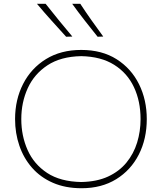

<svg xmlns="http://www.w3.org/2000/svg" viewBox="-20 -990 859 1019"><path d="M413 9Q327 9 261 -19.8Q195 -48.5 150.2 -99.5Q105.5 -150.5 82.8 -216.8Q60 -283 60 -358Q60 -461.5 102.8 -544.8Q145.5 -628 224.2 -676.5Q303 -725 411 -725Q521 -725 598.8 -675.8Q676.5 -626.5 717.8 -543.2Q759 -460 759 -358Q759 -253 716.8 -170Q674.5 -87 596.8 -39Q519 9 413 9ZM411 -24Q494 -25.5 553.5 -53Q613 -80.5 651.2 -127.2Q689.5 -174 707.8 -233.5Q726 -293 726 -358Q726 -452.5 691 -527.2Q656 -602 586 -646Q516 -690 411 -692Q302.5 -690 232 -643.5Q161.5 -597 127.2 -521.8Q93 -446.5 93 -358Q93 -269 126.5 -193.8Q160 -118.5 230.2 -72.2Q300.5 -26 411 -24ZM331 -795Q291.5 -838.5 252.5 -881.8Q213.5 -925 176 -970H222Q256 -926.5 291.8 -883Q327.5 -839.5 364 -796ZM498 -795Q463 -838.5 429.2 -881.8Q395.5 -925 363 -970H406Q434.5 -926.5 465.2 -883Q496 -839.5 528 -796Z"/></svg>

Font: Commissioner Flair Thin
Style: Regular
Weight: 100
Designer: Kostas Bartsokas
Foundry: Kostas Bartsokas
Version: Version 1.000; ttfautohint (v1.8.3)